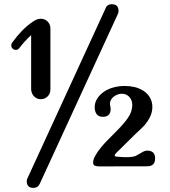

<svg xmlns="http://www.w3.org/2000/svg" viewBox="-20 -793 812 915"><path d="M174.8 -703.6Q193.4 -703.6 207 -690.4Q220.2 -676.8 220.2 -657.7V-366.2Q220.2 -347.2 207 -333.5Q193.4 -320.3 174.8 -320.3Q159.2 -320.3 147 -329.6Q135.3 -338.9 130.9 -353.5Q128.4 -360.8 128.4 -368.2V-625.5Q98.1 -598.1 71.3 -563Q64.9 -555.2 55.2 -555.2Q46.4 -555.2 40 -561.5Q33.7 -567.9 33.7 -576.7Q33.7 -585 39.1 -591.3Q83.5 -652.8 133.3 -687.5Q147.9 -698.2 160.6 -701.7Q168.9 -703.6 174.8 -703.6ZM168.5 84.5Q159.7 102.5 139.6 102.5Q107.4 102.5 107.4 70.3Q107.4 62.5 111.8 54.7L481.9 -750.5Q489.3 -772.9 512.7 -772.9Q544.9 -772.9 544.9 -740.7Q544.9 -734.4 542.5 -728Q540.5 -723.6 359.9 -331.1Q179.2 61.5 169.4 83ZM681.6 -75.2Q719.2 -75.2 719.2 -38.1Q719.2 -0.5 681.6 -0.5L454.1 0Q439.9 0 431.6 -3.4Q423.8 -6.8 423.8 -19Q423.8 -33.2 435.1 -52.7Q445.8 -71.8 461.4 -90.3Q476.6 -108.9 490.2 -122.6L535.6 -168.5Q569.3 -202.1 589.8 -231.4Q610.4 -260.7 610.4 -293Q610.4 -315.9 596.2 -331.1Q582.5 -346.2 560.5 -346.2Q547.4 -346.2 534.2 -339.8Q521 -333.5 512.2 -322.3Q503.9 -311 503.9 -297.4Q503.9 -294.9 506.3 -282.7Q506.8 -280.8 506.8 -279.3L507.3 -272.9Q506.8 -236.3 470.2 -236.3Q440.9 -236.3 433.6 -264.2L432.1 -270L431.2 -281.2Q431.2 -304.2 443.4 -323.2Q455.6 -342.3 475.6 -356Q495.6 -369.6 521.5 -376.5Q547.4 -383.3 574.7 -383.3Q624 -383.3 658.7 -363.3Q680.7 -350.6 693.4 -330.1Q706.1 -309.1 706.1 -283.7Q706.1 -259.3 695.3 -236.3Q684.1 -213.9 667.5 -194.8Q650.4 -176.8 627.9 -156.7Q542.5 -72.8 533.2 -63.5Q526.4 -56.2 526.4 -51.8Q526.4 -47.9 532.2 -46.9Q560.5 -43.9 581.1 -43.9Q611.3 -43.9 626.5 -49.8Q635.7 -54.2 660.2 -68.8Q670.9 -75.2 681.6 -75.2Z"/></svg>

Font: inglobal
Style: Bold
Weight: 700
Designer: Andrey Kochetov, Denis Davydov, Evgeny Yurtaev
Foundry: inglobal.ru
Version: Version 1.00 September 25, 2014, initial release